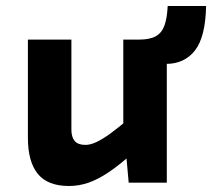

<svg xmlns="http://www.w3.org/2000/svg" viewBox="-20 -609 707 640"><path d="M533 -396Q525 -396 510.5 -399Q496 -402 468 -411Q440 -420 391 -439V-477H443Q479 -477 499 -488Q519 -499 528 -523.5Q537 -548 539 -589H667Q665 -486 630 -441Q595 -396 533 -396ZM536 0H409L396 -144H391V-477H536ZM407 -211 427 -103Q381 -61 344 -36Q307 -11 275 0Q243 11 210 11Q139 11 106 -29.5Q73 -70 73 -150V-477H218V-177Q218 -152 229 -139Q240 -126 265 -126Q281 -126 301.5 -135.5Q322 -145 348 -164Q374 -183 407 -211Z"/></svg>

Font: Intel One Mono Light
Style: Regular
Weight: 300
Monospace: yes
Designer: Fred Shallcrass
Foundry: Frere-Jones Type LLC
Version: Version 1.004